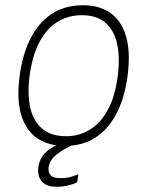

<svg xmlns="http://www.w3.org/2000/svg" viewBox="-20 -547 562 733"><path d="M198 166Q155 166 138.5 144.5Q122 123 126.5 90Q131 57.5 156 33.2Q181 9 239.5 -9L269.5 0Q221.5 22.5 195.8 43Q170 63.5 165.5 92Q163.5 112 173.8 122.5Q184 133 211.5 133Q235 133 254 127.2Q273 121.5 279.5 118L274.5 149Q263.5 155 242.5 160.5Q221.5 166 198 166ZM227.5 10Q165.5 10 122.5 -19Q79.5 -48 61.2 -107.2Q43 -166.5 55 -257Q65.5 -338 95.8 -398.8Q126 -459.5 176.5 -493.2Q227 -527 297.5 -527Q359 -527 401 -497.8Q443 -468.5 461 -408.8Q479 -349 467 -257Q456.5 -177 426.5 -117Q396.5 -57 347 -23.5Q297.5 10 227.5 10ZM232.5 -27Q282.5 -27 323.2 -52Q364 -77 391.8 -128Q419.5 -179 429.5 -257Q438.5 -326.5 427.2 -378.8Q416 -431 382.8 -460Q349.5 -489 292.5 -489Q241.5 -489 200.2 -464Q159 -439 131.2 -387.5Q103.5 -336 93 -257Q84 -188 95.5 -136.2Q107 -84.5 141 -55.8Q175 -27 232.5 -27Z"/></svg>

Font: Public Sans Thin
Style: Italic
Weight: 100
Italic angle: -8°
Designer: The Public Sans project authors (U.S. Web Design System). Libre Franklin designed by Pablo Impallari and Rodrigo Fuenzal
Version: Version 2.000